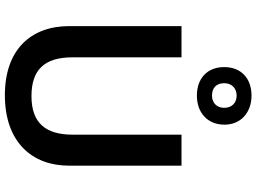

<svg xmlns="http://www.w3.org/2000/svg" viewBox="-152 -889 1051 787"><g transform="rotate(90 373.5 -495.5)"><path d="M372 -777C440 -777 491 -819 491 -890C491 -959 439 -1001 372 -1001C302 -1001 255 -959 255 -889C255 -819 302 -777 372 -777ZM372 -839C339 -839 321 -858 321 -889C321 -921 343 -940 372 -940C401 -940 422 -921 422 -889C422 -858 401 -839 372 -839ZM659 -252V-714H532V-268C532 -158 485 -99 374 -99C268 -99 215 -150 215 -267V-714H87V-254C87 -95 185 10 370 10C565 10 659 -104 659 -252Z"/></g></svg>

Font: Noto Sans Gunjala Gondi Semibold
Style: Regular
Weight: 400
Designer: Ek Type
Foundry: Ek Type
Version: Version 1.004